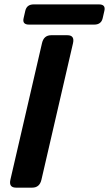

<svg xmlns="http://www.w3.org/2000/svg" viewBox="-20 -862 501 882"><path d="M113.3 -749Q81.5 -749 88.4 -778.3L96.2 -812.5Q103 -841.8 134.8 -841.8H434.6Q466.3 -841.8 459.5 -812.5L451.7 -778.3Q444.8 -749 413.1 -749ZM53.7 0Q19.5 0 27.8 -36.6L172.9 -663.6Q181.2 -700.2 215.3 -700.2H289.6Q323.7 -700.2 315.4 -663.6L170.4 -36.6Q162.1 0 127.9 0Z"/></svg>

Font: Istok
Style: Bold Italic
Weight: 700
Italic angle: -13°
Designer: Andrey V. Panov
Foundry: Andrey V. Panov
Version: Version 1.0.3